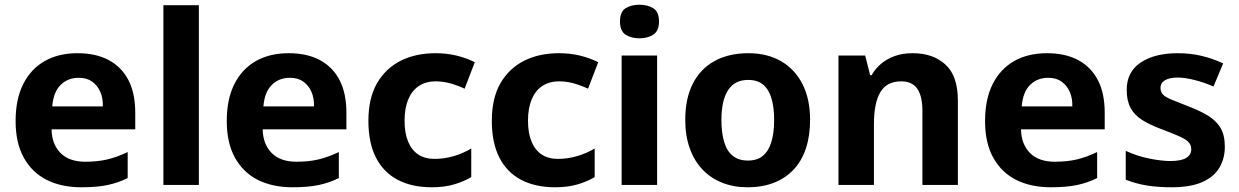

<svg xmlns="http://www.w3.org/2000/svg" viewBox="-20 -782 5241 812"><path d="M308 -557Q386 -557 440.5 -527.5Q495 -498 523.5 -442.5Q552 -387 552 -305V-235H198Q199 -173 235.5 -135.5Q272 -98 341 -98Q392 -98 433 -107.5Q474 -117 520 -139V-29Q480 -9 435 0.5Q390 10 324 10Q240 10 178 -21Q116 -52 81 -114.5Q46 -177 46 -270Q46 -363 78.5 -427Q111 -491 169.5 -524Q228 -557 308 -557ZM313 -453Q267 -453 236.5 -423Q206 -393 201 -332H415Q416 -367 404 -394Q392 -421 369.5 -437Q347 -453 313 -453Z M821 0H671V-760H821Z M1201 -557Q1279 -557 1333.5 -527.5Q1388 -498 1416.5 -442.5Q1445 -387 1445 -305V-235H1091Q1092 -173 1128.5 -135.5Q1165 -98 1234 -98Q1285 -98 1326 -107.5Q1367 -117 1413 -139V-29Q1373 -9 1328 0.5Q1283 10 1217 10Q1133 10 1071 -21Q1009 -52 974 -114.5Q939 -177 939 -270Q939 -363 971.5 -427Q1004 -491 1062.5 -524Q1121 -557 1201 -557ZM1206 -453Q1160 -453 1129.5 -423Q1099 -393 1094 -332H1308Q1309 -367 1297 -394Q1285 -421 1262.5 -437Q1240 -453 1206 -453Z M1806 10Q1722 10 1662 -21.5Q1602 -53 1570 -115.5Q1538 -178 1538 -271Q1538 -367 1574.5 -430Q1611 -493 1674.5 -525Q1738 -557 1822 -557Q1869 -557 1910.5 -547Q1952 -537 1988 -519L1945 -407Q1912 -422 1882.5 -430Q1853 -438 1822 -438Q1782 -438 1752.5 -419Q1723 -400 1707 -362.5Q1691 -325 1691 -272Q1691 -219 1706 -183Q1721 -147 1749 -128.5Q1777 -110 1818 -110Q1858 -110 1898 -121.5Q1938 -133 1973 -154V-33Q1941 -14 1900 -2Q1859 10 1806 10Z M2328 10Q2244 10 2184 -21.5Q2124 -53 2092 -115.5Q2060 -178 2060 -271Q2060 -367 2096.5 -430Q2133 -493 2196.5 -525Q2260 -557 2344 -557Q2391 -557 2432.5 -547Q2474 -537 2510 -519L2467 -407Q2434 -422 2404.5 -430Q2375 -438 2344 -438Q2304 -438 2274.5 -419Q2245 -400 2229 -362.5Q2213 -325 2213 -272Q2213 -219 2228 -183Q2243 -147 2271 -128.5Q2299 -110 2340 -110Q2380 -110 2420 -121.5Q2460 -133 2495 -154V-33Q2463 -14 2422 -2Q2381 10 2328 10Z M2759 -547V0H2609V-547ZM2684 -762Q2719 -762 2743 -747Q2767 -732 2767 -691Q2767 -651 2743 -635.5Q2719 -620 2684 -620Q2649 -620 2625.5 -635.5Q2602 -651 2602 -691Q2602 -732 2625.5 -747Q2649 -762 2684 -762Z M3406 -275Q3406 -208 3388.5 -155Q3371 -102 3337 -65.5Q3303 -29 3254 -9.5Q3205 10 3141 10Q3082 10 3033.5 -9.5Q2985 -29 2950.5 -65.5Q2916 -102 2897 -155Q2878 -208 2878 -275Q2878 -365 2910 -428Q2942 -491 3002 -524Q3062 -557 3145 -557Q3225 -557 3283.5 -523Q3342 -489 3374 -426Q3406 -363 3406 -275ZM3031 -275Q3031 -221 3042.5 -182Q3054 -143 3079 -123Q3104 -103 3143 -103Q3183 -103 3207 -123.5Q3231 -144 3242.5 -182.5Q3254 -221 3254 -275Q3254 -327 3243 -365Q3232 -403 3208 -423.5Q3184 -444 3144 -444Q3087 -444 3059 -400.5Q3031 -357 3031 -275Z M3840 -557Q3926 -557 3978.5 -509Q4031 -461 4031 -357V0H3881V-313Q3881 -376 3859 -407Q3837 -438 3792 -438Q3730 -438 3703 -392Q3676 -346 3676 -257V0H3526V-547H3639L3660 -464H3666Q3682 -492 3706.5 -512.5Q3731 -533 3764 -545Q3797 -557 3840 -557Z M4408 -557Q4486 -557 4540.5 -527.5Q4595 -498 4623.5 -442.5Q4652 -387 4652 -305V-235H4298Q4299 -173 4335.5 -135.5Q4372 -98 4441 -98Q4492 -98 4533 -107.5Q4574 -117 4620 -139V-29Q4580 -9 4535 0.5Q4490 10 4424 10Q4340 10 4278 -21Q4216 -52 4181 -114.5Q4146 -177 4146 -270Q4146 -363 4178.5 -427Q4211 -491 4269.5 -524Q4328 -557 4408 -557ZM4413 -453Q4367 -453 4336.5 -423Q4306 -393 4301 -332H4515Q4516 -367 4504 -394Q4492 -421 4469.5 -437Q4447 -453 4413 -453Z M5160 -161Q5160 -111 5136.5 -72Q5113 -33 5063.5 -11.5Q5014 10 4935 10Q4877 10 4830.5 2.5Q4784 -5 4741 -22V-144Q4791 -121 4842.5 -111Q4894 -101 4929 -101Q4975 -101 4996.5 -114Q5018 -127 5018 -151Q5018 -170 5005 -182.5Q4992 -195 4964 -207Q4936 -219 4889 -237Q4843 -254 4810.5 -274.5Q4778 -295 4761.5 -325.5Q4745 -356 4745 -402Q4745 -478 4804 -517.5Q4863 -557 4961 -557Q5014 -557 5060.5 -546Q5107 -535 5153 -514L5112 -416Q5074 -433 5032.5 -443.5Q4991 -454 4962 -454Q4927 -454 4907.5 -443Q4888 -432 4888 -410Q4888 -392 4899.5 -381Q4911 -370 4937.5 -359.5Q4964 -349 5009 -331Q5056 -313 5089.5 -292.5Q5123 -272 5141.5 -241.5Q5160 -211 5160 -161Z"/></svg>

Font: Noto Sans Hebrew Thin
Style: Bold
Weight: 700
Version: Version 3.001